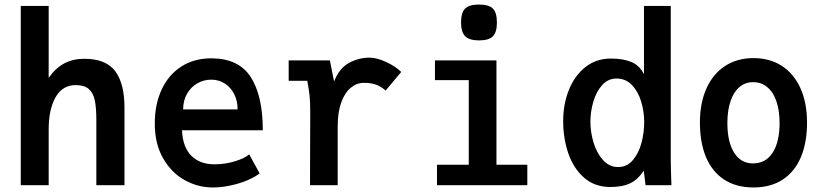

<svg xmlns="http://www.w3.org/2000/svg" viewBox="-20 -816 3640 846"><path d="M71.5 0V-790H194.5V-473Q226 -517.5 264.2 -537.2Q302.5 -557 351.5 -557Q447 -557 487.8 -502.2Q528.5 -447.5 528.5 -342V0H404.5V-287Q404.5 -342 397.5 -374.8Q390.5 -407.5 370.8 -424.2Q351 -441 313.5 -441Q255.5 -441 225 -387.8Q194.5 -334.5 194.5 -246V0Z M662 -272Q662 -356.5 692.5 -421.8Q723 -487 779.2 -523Q835.5 -559 911 -559Q1031.5 -559 1084.8 -476.5Q1138 -394 1138 -242H782Q785 -168 822.8 -130Q860.5 -92 925 -92Q972 -92 1015.8 -105.5Q1059.5 -119 1078 -136L1124 -52Q1104.5 -36.5 1070.8 -22Q1037 -7.5 996.2 1.2Q955.5 10 917 10Q852.5 10 794 -22.2Q735.5 -54.5 698.8 -118.2Q662 -182 662 -272ZM1027 -334Q1027 -371.5 1012 -401.2Q997 -431 970.5 -448Q944 -465 911 -465Q877.5 -465 849 -448.5Q820.5 -432 803.8 -402.2Q787 -372.5 787 -334Z M1346 0 1346.5 -175Q1347 -230.5 1347 -317Q1347 -370 1344 -395.8Q1341 -421.5 1334 -460H1252V-550H1433.5L1452 -457Q1475.5 -516.5 1518.5 -539.2Q1561.5 -562 1608 -562Q1640 -562 1681.2 -543Q1722.5 -524 1748 -499L1679 -417Q1662.5 -432.5 1639.8 -441.8Q1617 -451 1583 -451Q1551.5 -451 1525.2 -429Q1499 -407 1483.5 -364.2Q1468 -321.5 1468 -261V0Z M2011.5 -717Q2011.5 -760.5 2029.5 -778.2Q2047.5 -796 2090.5 -796Q2134 -796 2151.8 -778.2Q2169.5 -760.5 2169.5 -717Q2169.5 -674 2151.8 -656Q2134 -638 2090.5 -638Q2048 -638 2029.8 -656.2Q2011.5 -674.5 2011.5 -717ZM2167.5 -550V-90H2303.5V0H1905.5V-90H2045.5V-463H1896.5V-550Z M2461.5 -283Q2461.5 -357 2486.8 -420Q2512 -483 2559.5 -520.5Q2607 -558 2671.5 -558Q2725 -558 2761.2 -543.2Q2797.5 -528.5 2817.5 -489V-790H2935.5V-120Q2935.5 -102.5 2936 -79.2Q2936.5 -56 2937 -43.5L2938.5 0H2824.5L2816.5 -64Q2791.5 -25.5 2757.5 -8.8Q2723.5 8 2669.5 8Q2601 8 2554.2 -32.5Q2507.5 -73 2484.5 -139.2Q2461.5 -205.5 2461.5 -283ZM2818.5 -278Q2818.5 -324 2805.2 -368.2Q2792 -412.5 2764.5 -441.2Q2737 -470 2696.5 -470Q2659 -470 2633 -440.8Q2607 -411.5 2594.2 -367.5Q2581.5 -323.5 2581.5 -280Q2581.5 -233.5 2595.5 -187.2Q2609.5 -141 2637.2 -110.5Q2665 -80 2703.5 -80Q2743 -80 2769 -111Q2795 -142 2806.8 -187.5Q2818.5 -233 2818.5 -278Z M3064 -276Q3064 -362.5 3093 -426.8Q3122 -491 3175.2 -525.5Q3228.5 -560 3300 -560Q3371.5 -560 3424.8 -525.8Q3478 -491.5 3507 -427.2Q3536 -363 3536 -276Q3536 -187.5 3508.8 -123.2Q3481.5 -59 3428.5 -24.5Q3375.5 10 3300 10Q3224.5 10 3171.5 -24.2Q3118.5 -58.5 3091.2 -122.8Q3064 -187 3064 -276ZM3415 -274Q3415 -329 3401 -369.8Q3387 -410.5 3360.5 -432.2Q3334 -454 3298 -454Q3263.5 -454 3238 -432.2Q3212.5 -410.5 3198.8 -369.8Q3185 -329 3185 -274Q3185 -190.5 3214.8 -143.2Q3244.5 -96 3298 -96Q3354 -96 3384.5 -143.2Q3415 -190.5 3415 -274Z"/></svg>

Font: JuliaMono Latin
Style: Bold
Weight: 700
Monospace: yes
Designer: cormullion
Foundry: corm
Version: Version 0.038; ttfautohint (v1.8)